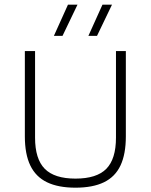

<svg xmlns="http://www.w3.org/2000/svg" viewBox="-20 -820 664 846"><path d="M312.5 7Q236.5 7 187 -17Q137.5 -41 113.5 -91Q89.5 -141 89.5 -219V-595H134.5V-213.5Q134.5 -119.5 177.2 -76.2Q220 -33 312.5 -33Q406 -33 448.5 -76.2Q491 -119.5 491 -213.5V-595H534.5V-219Q534.5 -141 511 -91Q487.5 -41 438.2 -17Q389 7 312.5 7ZM369.5 -662 431.5 -799.5H473.5L407.5 -662ZM217.5 -662 279.5 -799.5H321.5L255.5 -662Z"/></svg>

Font: Encode Sans SC ExtraLight
Style: Regular
Weight: 250
Designer: Multiple Designers
Foundry: Impallari Type
Version: Version 3.002